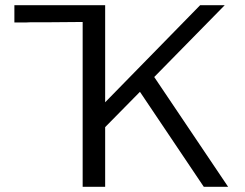

<svg xmlns="http://www.w3.org/2000/svg" viewBox="-20 -714 936 734"><path d="M35 -628V-694H382V-323L745 -694H839L570 -420V-419L852 0H759L515 -363L382 -228V0H296V-630L177 -629H99L77 -628Z"/></svg>

Font: CMU Sans Serif
Style: Medium
Weight: 500
Version: Version 0.7.0